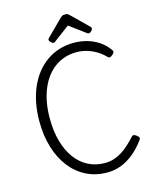

<svg xmlns="http://www.w3.org/2000/svg" viewBox="-192 -1527 1334 1669"><g transform="rotate(-15 474.5 -692.5)"><path d="M562 19Q458 19 373.5 -23.5Q289 -66 229 -143.5Q169 -221 136.5 -327.5Q104 -434 104 -564Q104 -651 119 -727.5Q134 -804 162.5 -868.5Q191 -933 231.5 -984Q272 -1035 324 -1071.5Q376 -1108 438 -1127Q500 -1146 569 -1146Q625 -1146 681 -1131.5Q737 -1117 788 -1084.5Q839 -1052 877 -998Q886 -986 882 -977Q878 -968 866 -957Q852 -945 842 -943Q832 -941 822 -951Q788 -986 747.5 -1010.5Q707 -1035 662 -1048Q617 -1061 569 -1061Q516 -1061 467.5 -1046Q419 -1031 377.5 -1001.5Q336 -972 303 -929.5Q270 -887 246.5 -831.5Q223 -776 210.5 -709Q198 -642 198 -564Q198 -448 224.5 -355.5Q251 -263 299.5 -198Q348 -133 415 -99.5Q482 -66 562 -66Q606 -66 644.5 -78.5Q683 -91 718 -113.5Q753 -136 785 -165.5Q817 -195 847 -228Q856 -238 867.5 -235.5Q879 -233 892 -222Q906 -211 909 -202Q912 -193 904 -182Q853 -113 797.5 -68.5Q742 -24 683.5 -2.5Q625 19 562 19ZM400 -1191Q391 -1191 378 -1203Q365 -1215 365 -1225Q365 -1228 365.5 -1232Q366 -1236 371 -1241L515 -1384Q522 -1391 531 -1397.5Q540 -1404 559 -1404Q578 -1404 586.5 -1397.5Q595 -1391 602 -1384L748 -1241Q753 -1236 753.5 -1232Q754 -1228 754 -1225Q754 -1215 741 -1203Q728 -1191 719 -1191Q712 -1191 707 -1194.5Q702 -1198 694 -1204L559 -1304L425 -1204Q418 -1198 412.5 -1194.5Q407 -1191 400 -1191Z"/></g></svg>

Font: Playwrite BR
Style: Regular
Weight: 400
Designer: Veronika Burian, José Scaglione
Foundry: TypeTogether
Version: Version 1.002